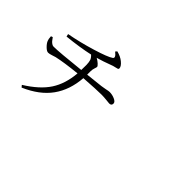

<svg xmlns="http://www.w3.org/2000/svg" viewBox="-101 -1213 1702 1702"><g transform="rotate(45 750.0 -361.5)"><path d="M590.8 -760.7 603.5 -775.4Q654.3 -762.7 686.5 -736.3Q723.6 -706.1 723.6 -680.7Q723.6 -672.9 715.8 -669.4Q708 -666 691.9 -663.1Q675.8 -660.2 668 -657.2Q566.4 -619.1 514.6 -605.5Q538.1 -592.8 556.2 -576.2Q574.2 -559.6 574.2 -550.8Q574.2 -543.9 567.4 -524.9Q560.5 -505.9 560.5 -482.4V-440.4Q635.7 -447.3 721.7 -458Q748 -461.9 767.6 -465.8Q787.1 -469.7 794.9 -471.2Q802.7 -472.7 810.5 -472.7Q843.8 -472.7 875.5 -458.5Q907.2 -444.3 907.2 -423.8Q907.2 -397.5 878.9 -397.5Q875 -397.5 839.8 -401.4Q804.7 -405.3 775.4 -405.3Q717.8 -405.3 558.6 -394.5Q546.9 -237.3 467.8 -127Q388.7 -16.6 230.5 51.8L214.8 33.2Q353.5 -52.7 417 -149.9Q480.5 -247.1 492.2 -387.7Q338.9 -372.1 252.9 -352.5Q245.1 -350.6 218.8 -341.8Q192.4 -333 177.7 -333Q160.2 -333 135.3 -357.4Q110.4 -381.8 101.6 -404.3Q94.7 -418.9 92.8 -454.1L109.4 -460Q125 -438.5 131.3 -430.7Q137.7 -422.9 149.9 -414.1Q162.1 -405.3 173.8 -405.3Q242.2 -405.3 494.1 -432.6Q495.1 -454.1 495.1 -497.1Q494.1 -532.2 487.3 -551.8Q480.5 -571.3 459 -590.8Q344.7 -565.4 192.4 -549.8L186.5 -575.2Q313.5 -598.6 446.3 -639.2Q579.1 -679.7 615.2 -705.1Q640.6 -721.7 590.8 -760.7Z"/></g></svg>

Font: Bpmf Zihi Serif Regular
Style: Regular
Weight: 400
Foundry: But Ko
Version: Version 1.320